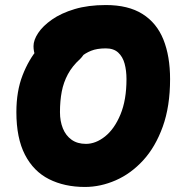

<svg xmlns="http://www.w3.org/2000/svg" viewBox="-20 -731 740 762"><path d="M317 11Q236 11 174.5 -20Q113 -51 79 -117Q45 -183 45 -286Q45 -369 69.5 -432Q94 -495 130.5 -537.5Q167 -580 204 -601.5Q241 -623 266 -623Q301 -623 315.5 -611.5Q330 -600 330 -572Q330 -550 321 -530.5Q312 -511 298 -497Q267 -469 249.5 -436.5Q232 -404 225 -367Q218 -330 218 -286Q218 -250 229.5 -221.5Q241 -193 264 -176.5Q287 -160 321 -160Q360 -160 397 -189.5Q434 -219 458 -276.5Q482 -334 482 -417Q482 -451 474.5 -478.5Q467 -506 449 -522.5Q431 -539 400 -539Q365 -539 341.5 -529.5Q318 -520 301 -505Q284 -490 266 -475Q252 -463 237 -454.5Q222 -446 208 -446Q171 -446 142 -476Q113 -506 113 -548Q113 -572 131.5 -600Q150 -628 186.5 -653.5Q223 -679 276.5 -695Q330 -711 400 -711Q489 -711 545.5 -675.5Q602 -640 628.5 -574Q655 -508 655 -417Q655 -309 626 -228.5Q597 -148 548.5 -95Q500 -42 439.5 -15.5Q379 11 317 11Z"/></svg>

Font: Shantell Sans ExtraBold
Style: Regular
Weight: 800
Designer: Stephen Nixon, Anya Danilova, Shantell Martin
Foundry: Arrow Type
Version: Version 1.011;[c5ecc13dd]